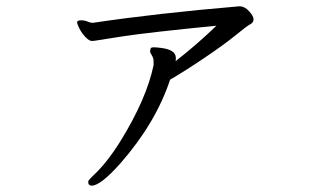

<svg xmlns="http://www.w3.org/2000/svg" viewBox="-20 -530 1040 605"><path d="M269 55Q297 55 360 -16Q471 -143 516 -279Q561 -305 624 -347.5Q687 -390 722.5 -419Q758 -448 768.5 -453.5Q779 -459 779 -469Q779 -479 765 -494.5Q751 -510 736 -510H732Q473 -488 272 -458Q269 -458 261 -460Q249 -466 236 -466Q223 -466 223 -460Q223 -454 230.5 -439.5Q238 -425 249.5 -413Q261 -401 269 -401Q277 -401 281 -402Q285 -403 367 -415.5Q449 -428 662 -449Q601 -390 533 -337Q534 -340 534 -343V-348Q534 -373 488 -379Q471 -381 464 -381Q457 -381 455 -378Q453 -372 453 -368Q453 -364 458.5 -355.5Q464 -347 464 -336V-325Q442 -219 360 -86Q317 -17 275 22L264 33Q258 39 258 43Q258 55 269 55Z"/></svg>

Font: LXGW WenKai Mono TC
Style: Regular
Weight: 400
Designer: LXGW / Fontworks Inc.
Foundry: LXGW / Fontworks Inc.
Version: Version 1.330